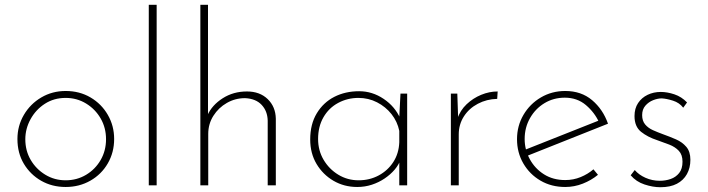

<svg xmlns="http://www.w3.org/2000/svg" viewBox="-20 -776 2965 804"><path d="M53 -194Q53 -249 80 -295Q107 -341 153 -368Q199 -395 255 -395Q313 -395 359 -368Q405 -341 431.5 -295Q458 -249 458 -194Q458 -138 431.5 -92Q405 -46 358.5 -19.5Q312 7 255 7Q198 7 152.5 -19Q107 -45 80 -90Q53 -135 53 -194ZM86 -193Q86 -145 108.5 -106.5Q131 -68 169.5 -44.5Q208 -21 255 -21Q302 -21 340.5 -44Q379 -67 401.5 -106Q424 -145 424 -193Q424 -241 401.5 -280Q379 -319 340.5 -342.5Q302 -366 255 -366Q206 -366 168 -341.5Q130 -317 108 -277Q86 -237 86 -193Z M603 -756H636V0H603Z M819 0V-756H851V-279L849 -294Q868 -336 912.5 -364.5Q957 -393 1014 -393Q1068 -393 1101 -361Q1134 -329 1135 -279V0H1101V-271Q1100 -311 1075.5 -337Q1051 -363 1006 -365Q965 -365 930 -345Q895 -325 873.5 -291Q852 -257 852 -215V0Z M1476 7Q1421 7 1376.5 -19Q1332 -45 1305.5 -89.5Q1279 -134 1279 -192Q1279 -256 1306.5 -301.5Q1334 -347 1380 -370.5Q1426 -394 1484 -394Q1539 -394 1586.5 -362Q1634 -330 1656 -280L1651 -266L1657 -384H1685V0H1652V-125L1658 -109Q1650 -86 1632.5 -65.5Q1615 -45 1590.5 -28.5Q1566 -12 1537 -2.5Q1508 7 1476 7ZM1482 -21Q1528 -21 1566 -41.5Q1604 -62 1627 -97.5Q1650 -133 1652 -180V-228Q1644 -267 1619.5 -298Q1595 -329 1559 -347.5Q1523 -366 1481 -366Q1435 -366 1396 -345Q1357 -324 1334.5 -285Q1312 -246 1312 -194Q1312 -146 1335 -107Q1358 -68 1396.5 -44.5Q1435 -21 1482 -21Z M1895 -384 1899 -265 1895 -278Q1907 -314 1934 -339.5Q1961 -365 1995 -379Q2029 -393 2064 -393L2062 -362Q2018 -361 1981 -341.5Q1944 -322 1922.5 -288.5Q1901 -255 1901 -213V0H1868V-384Z M2347 7Q2289 7 2243.5 -19.5Q2198 -46 2171.5 -91.5Q2145 -137 2145 -193Q2145 -249 2172 -295Q2199 -341 2245 -368Q2291 -395 2347 -395Q2414 -395 2459.5 -356.5Q2505 -318 2526 -258L2184 -122L2174 -147L2497 -275L2489 -263Q2470 -305 2433.5 -336Q2397 -367 2345 -367Q2298 -367 2260 -344Q2222 -321 2199.5 -281.5Q2177 -242 2177 -194Q2177 -149 2198.5 -109.5Q2220 -70 2258 -46Q2296 -22 2347 -22Q2381 -22 2411.5 -34.5Q2442 -47 2465 -67L2484 -44Q2456 -21 2420.5 -7Q2385 7 2347 7Z M2745 8Q2714 8 2679 -3.5Q2644 -15 2621 -42L2638 -64Q2655 -44 2683 -31.5Q2711 -19 2743 -19Q2767 -19 2788.5 -26.5Q2810 -34 2824 -51.5Q2838 -69 2838 -99Q2838 -128 2822.5 -144.5Q2807 -161 2782.5 -170.5Q2758 -180 2732 -189Q2692 -202 2664.5 -224Q2637 -246 2637 -290Q2637 -322 2652 -344.5Q2667 -367 2692 -379Q2717 -391 2747 -391Q2774 -391 2804 -381Q2834 -371 2857 -347L2841 -325Q2825 -346 2798 -354.5Q2771 -363 2751 -364Q2734 -364 2715 -356.5Q2696 -349 2682.5 -333.5Q2669 -318 2669 -294Q2669 -270 2681.5 -255Q2694 -240 2714 -231Q2734 -222 2756 -214Q2784 -204 2810.5 -192.5Q2837 -181 2854 -161Q2871 -141 2871 -107Q2871 -73 2856.5 -47Q2842 -21 2814.5 -6.5Q2787 8 2745 8Z"/></svg>

Font: Josefin Sans Thin ExtraLight
Style: Regular
Weight: 250
Version: Version 2.001